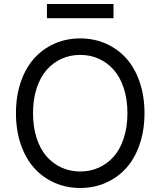

<svg xmlns="http://www.w3.org/2000/svg" viewBox="-20 -929 801 959"><path d="M546.9 -909.1V-838.1H214.5V-909.1ZM677.7 -518.8Q701.7 -448.5 701.7 -363.6Q701.7 -278.8 677.7 -208.5Q653.8 -138.1 611.2 -90.4Q568.5 -42.6 509.2 -16.3Q449.9 9.9 380.7 9.9Q311.4 9.9 252.1 -16.3Q192.8 -42.6 150.2 -90.4Q107.6 -138.1 83.6 -208.5Q59.7 -278.8 59.7 -363.6Q59.7 -448.5 83.6 -518.8Q107.6 -589.1 150.2 -636.9Q192.8 -684.7 252.1 -710.9Q311.4 -737.2 380.7 -737.2Q449.9 -737.2 509.2 -710.9Q568.5 -684.7 611.2 -636.9Q653.8 -589.1 677.7 -518.8ZM598.2 -238.6Q616.5 -294.4 616.5 -363.6Q616.5 -432.9 598.2 -488.6Q579.9 -544.4 547.9 -580.4Q516 -616.5 473.2 -635.7Q430.4 -654.8 380.7 -654.8Q331 -654.8 288.2 -635.7Q245.4 -616.5 213.4 -580.4Q181.5 -544.4 163.2 -488.6Q144.9 -432.9 144.9 -363.6Q144.9 -294.4 163.2 -238.6Q181.5 -182.9 213.4 -146.8Q245.4 -110.8 288.2 -91.6Q331 -72.4 380.7 -72.4Q430.4 -72.4 473.2 -91.6Q516 -110.8 547.9 -146.8Q579.9 -182.9 598.2 -238.6Z"/></svg>

Font: TID UI
Style: Regular
Weight: 400
Designer: The TID Project Authors
Foundry: Bakken & Bæck
Version: Version 1.001;hotconv 1.0.109;makeotfexe 2.5.65596